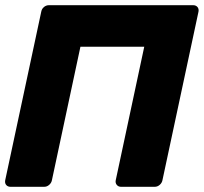

<svg xmlns="http://www.w3.org/2000/svg" viewBox="-20 -720 786 740"><path d="M21 0Q10 0 4 -7Q-2 -14 0 -25L139 -675Q141 -686 149.5 -693Q158 -700 169 -700H724Q735 -700 741 -693Q747 -686 745 -675L606 -25Q604 -15 595.5 -7.5Q587 0 576 0H447Q436 0 430 -7.5Q424 -15 426 -25L536 -540H290L180 -25Q178 -15 169.5 -7.5Q161 0 150 0Z"/></svg>

Font: Rubik
Style: Bold Italic
Weight: 700
Italic angle: -12°
Designer: Hubert and Fischer
Foundry: Hubert and Fischer
Version: Version 2.300;gftools[0.9.30]